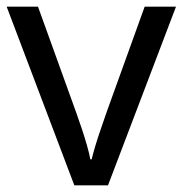

<svg xmlns="http://www.w3.org/2000/svg" viewBox="-20 -556 548 576"><path d="M203 0 0 -536H94L208 -220Q216 -198 225 -171Q234 -144 241 -119.5Q248 -95 251 -78H255Q259 -95 266.5 -120Q274 -145 283.5 -172Q293 -199 300 -220L414 -536H508L304 0Z"/></svg>

Font: Noto Sans Old South Arabian
Style: Regular
Weight: 400
Designer: Monotype Design Team
Foundry: Monotype Imaging Inc.
Version: Version 2.001; ttfautohint (v1.8.4.7-5d5b)